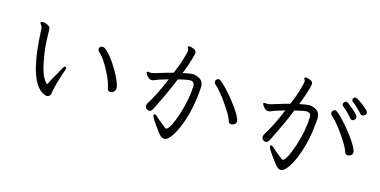

<svg xmlns="http://www.w3.org/2000/svg" viewBox="-77 -1154 3153 1595"><g transform="rotate(15 1500.0 -356.5)"><path d="M144 -626V-624Q144 -617 153.5 -606.5Q163 -596 164 -580Q166 -535 170 -476Q197 -123 320 -59Q342 -49 352 -49Q362 -49 373 -57Q384 -65 387 -97Q392 -129 411 -194Q430 -259 438.5 -279.5Q447 -300 447 -312Q447 -324 437.5 -324Q428 -324 421 -309.5Q414 -295 384.5 -245Q355 -195 330 -143Q283 -181 259.5 -291Q236 -401 232.5 -479Q229 -557 229 -575Q229 -593 226.5 -603Q224 -613 202.5 -623.5Q181 -634 164 -634Q147 -634 144 -626ZM895 -260V-263Q893 -307 839 -400.5Q785 -494 736 -540Q711 -564 696.5 -564Q682 -564 674.5 -556.5Q667 -549 667 -537Q667 -525 679 -514Q721 -478 769.5 -386.5Q818 -295 826 -240Q830 -218 856 -218Q868 -218 881.5 -229Q895 -240 895 -260Z M1393 -526Q1427 -613 1439.5 -658.5Q1452 -704 1452 -711.5Q1452 -719 1451 -722Q1449 -739 1412 -750Q1399 -754 1391 -754Q1383 -754 1380 -749Q1378 -745 1378 -742.5Q1378 -740 1383 -733.5Q1388 -727 1388 -716.5Q1388 -706 1371.5 -647.5Q1355 -589 1321 -509Q1270 -496 1212 -477.5Q1154 -459 1143 -459H1134Q1130 -459 1125 -460L1113 -461Q1104 -461 1103 -455V-453Q1103 -449 1110.5 -436.5Q1118 -424 1130.5 -413Q1143 -402 1158.5 -402Q1174 -402 1188 -410Q1202 -418 1295 -445Q1233 -295 1177 -209Q1170 -198 1170 -183Q1170 -168 1181.5 -159.5Q1193 -151 1202 -151Q1223 -151 1233 -172Q1314 -331 1368 -464Q1444 -483 1469 -483Q1507 -483 1507 -443Q1503 -327 1461 -197Q1419 -67 1385 -45Q1384 -44 1380 -44H1374Q1366 -51 1348 -65Q1330 -79 1310 -95.5Q1290 -112 1278 -123.5Q1266 -135 1258 -135Q1250 -135 1250 -126.5Q1250 -118 1254.5 -107Q1259 -96 1295.5 -44Q1332 8 1349 25Q1366 42 1387.5 42Q1409 42 1437 7.5Q1465 -27 1493 -92Q1558 -243 1571 -450V-456Q1571 -511 1517 -530Q1494 -539 1475.5 -539Q1457 -539 1393 -526ZM1867 -238Q1873 -219 1891 -219Q1909 -219 1921 -228.5Q1933 -238 1933 -253.5Q1933 -269 1918.5 -297Q1904 -325 1880 -359Q1856 -393 1828.5 -427Q1801 -461 1774 -490Q1747 -519 1726.5 -536.5Q1706 -554 1697.5 -554Q1689 -554 1679 -546Q1670 -537 1670 -525.5Q1670 -514 1684 -501Q1730 -461 1792 -371.5Q1854 -282 1867 -238Z M2395 -527Q2429 -614 2441.5 -659.5Q2454 -705 2454 -712.5Q2454 -720 2453 -723Q2451 -740 2414 -751Q2401 -755 2393 -755Q2385 -755 2382 -750Q2380 -746 2380 -743.5Q2380 -741 2385 -734.5Q2390 -728 2390 -717.5Q2390 -707 2373.5 -648.5Q2357 -590 2323 -510Q2272 -497 2214 -478.5Q2156 -460 2145 -460H2136Q2132 -460 2127 -461L2115 -462Q2106 -462 2105 -456V-454Q2105 -450 2112.5 -437.5Q2120 -425 2132.5 -414Q2145 -403 2160.5 -403Q2176 -403 2190 -411Q2204 -419 2297 -446Q2235 -296 2179 -210Q2172 -199 2172 -184Q2172 -169 2183.5 -160.5Q2195 -152 2204 -152Q2225 -152 2235 -173Q2316 -332 2370 -465Q2446 -484 2471 -484Q2509 -484 2509 -444Q2505 -328 2463 -198Q2421 -68 2387 -46Q2386 -45 2382 -45H2376Q2368 -52 2350 -66Q2332 -80 2312 -96.5Q2292 -113 2280 -124.5Q2268 -136 2260 -136Q2252 -136 2252 -127.5Q2252 -119 2256.5 -108Q2261 -97 2297.5 -45.5Q2334 6 2351 23.5Q2368 41 2389.5 41Q2411 41 2439 6.5Q2467 -28 2495 -93Q2560 -244 2573 -451V-457Q2573 -512 2519 -532Q2496 -540 2477.5 -540Q2459 -540 2395 -527ZM2909 -578Q2916 -571 2924.5 -571Q2933 -571 2945 -578.5Q2957 -586 2957 -598.5Q2957 -611 2942 -626Q2927 -641 2906.5 -656.5Q2886 -672 2869.5 -683Q2853 -694 2847 -697Q2841 -700 2833 -700Q2825 -700 2818.5 -692.5Q2812 -685 2812 -675.5Q2812 -666 2822.5 -659Q2833 -652 2865 -622.5Q2897 -593 2909 -578ZM2837 -520Q2844 -512 2854.5 -512Q2865 -512 2874 -522Q2883 -532 2883 -542Q2883 -567 2782 -643Q2774 -647 2767.5 -647Q2761 -647 2752.5 -638.5Q2744 -630 2744 -620.5Q2744 -611 2751 -605Q2794 -572 2837 -520ZM2868 -239Q2874 -220 2892 -220Q2910 -220 2922 -229.5Q2934 -239 2934 -254.5Q2934 -270 2919.5 -298Q2905 -326 2881 -360Q2857 -394 2829.5 -428Q2802 -462 2775 -491Q2748 -520 2727.5 -537.5Q2707 -555 2698.5 -555Q2690 -555 2680 -547Q2671 -538 2671 -526.5Q2671 -515 2685 -502Q2731 -462 2793 -372.5Q2855 -283 2868 -239Z"/></g></svg>

Font: LXGW WenKai Mono TC
Style: Regular
Weight: 400
Designer: LXGW / Fontworks Inc.
Foundry: LXGW / Fontworks Inc.
Version: Version 1.330